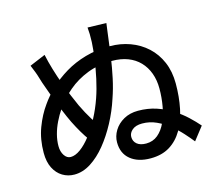

<svg xmlns="http://www.w3.org/2000/svg" viewBox="-112 -929 1225 1091"><g transform="rotate(-15 500.0 -383.5)"><path d="M600 -786Q597 -765 594 -741Q591 -717 589 -702Q583 -650 574.5 -591.5Q566 -533 553.5 -474Q541 -415 522 -361Q500 -293 465.5 -228.5Q431 -164 389.5 -113Q348 -62 300.5 -31.5Q253 -1 203 -1Q165 -1 133.5 -20Q102 -39 83.5 -75.5Q65 -112 65 -165Q65 -245 90 -311.5Q115 -378 152 -429Q181 -471 223 -511Q265 -551 319 -583.5Q373 -616 439 -635Q505 -654 583 -654Q647 -654 703 -633.5Q759 -613 801.5 -574Q844 -535 868 -479Q892 -423 892 -352Q892 -274 878 -206Q864 -138 834 -86.5Q804 -35 757.5 -6.5Q711 22 645 22Q571 22 527 -14Q483 -50 483 -115Q483 -151 503 -184Q523 -217 559.5 -237.5Q596 -258 644 -258Q702 -258 751.5 -241.5Q801 -225 842.5 -198.5Q884 -172 916.5 -141.5Q949 -111 973 -83L913 -6Q894 -30 866.5 -60.5Q839 -91 805 -118.5Q771 -146 731.5 -164Q692 -182 648 -182Q610 -182 589.5 -164.5Q569 -147 569 -124Q569 -98 588 -82Q607 -66 642 -66Q682 -66 711 -90Q740 -114 758.5 -154.5Q777 -195 786 -245.5Q795 -296 795 -349Q795 -398 780 -439Q765 -480 736.5 -509.5Q708 -539 667.5 -554.5Q627 -570 576 -570Q495 -570 429.5 -544.5Q364 -519 314 -476.5Q264 -434 228 -382Q207 -351 190.5 -317Q174 -283 165 -248.5Q156 -214 156 -181Q156 -148 171 -125.5Q186 -103 208 -103Q235 -103 266 -125.5Q297 -148 327.5 -187.5Q358 -227 385.5 -278.5Q413 -330 433 -388Q450 -437 462.5 -494.5Q475 -552 482.5 -607.5Q490 -663 492 -703Q493 -732 492.5 -749.5Q492 -767 490 -789ZM214 -702Q223 -659 237 -612.5Q251 -566 267 -522Q283 -478 298.5 -440.5Q314 -403 327 -375Q351 -325 376.5 -284Q402 -243 430 -207L369 -130Q352 -149 334 -173.5Q316 -198 298 -228.5Q280 -259 262 -295Q245 -330 226.5 -375.5Q208 -421 190.5 -468Q173 -515 160 -553Q154 -571 149.5 -587Q145 -603 138 -621Q131 -639 121 -663Z"/></g></svg>

Font: Noto Sans SC Thin Medium
Style: Regular
Weight: 500
Version: Version 2.004-H2;hotconv 1.0.118;makeotfexe 2.5.65603